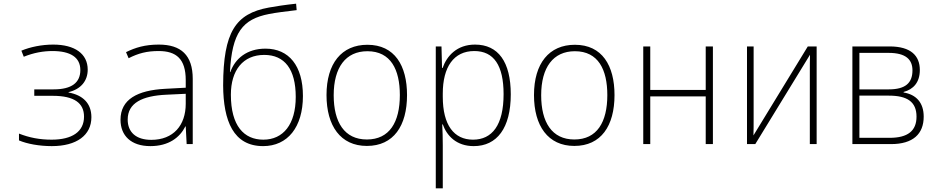

<svg xmlns="http://www.w3.org/2000/svg" viewBox="-20 -782 5107 1042"><path d="M261 11C396 11 476 -48 476 -146C476 -221 430 -266 352 -280V-282C419 -298 456 -343 456 -404C456 -490 386 -540 269 -540C206 -540 144 -527 96 -507L109 -474C163 -496 215 -505 265 -505C362 -505 416 -471 416 -402C416 -334 370 -297 271 -297H166V-262H266C384 -262 436 -222 436 -149C436 -67 371 -24 260 -24C195 -24 139 -35 83 -57V-20C127 -1 194 11 261 11Z M796 11C896 11 956 -36 986 -96H988L993 0H1026V-354C1026 -483 962 -540 842 -540C767 -540 715 -524 664 -499L678 -466C731 -493 777 -505 841 -505C937 -505 988 -462 988 -347V-306L876 -300C726 -292 634 -243 634 -132C634 -46 691 11 796 11ZM801 -23C719 -23 673 -64 673 -133C673 -224 753 -262 883 -268L988 -273V-219C988 -102 921 -23 801 -23Z M1408 11C1541 11 1624 -92 1624 -261C1624 -425 1548 -518 1421 -518C1320 -518 1256 -464 1230 -391H1228C1239 -605 1296 -678 1440 -706C1475 -713 1530 -720 1590 -727L1587 -762C1530 -756 1470 -747 1439 -741C1258 -708 1192 -608 1191 -319C1192 -125 1247 11 1408 11ZM1409 -24C1304 -24 1233 -99 1233 -268C1233 -401 1299 -484 1414 -484C1525 -484 1585 -406 1585 -256C1585 -107 1517 -24 1409 -24Z M1971 10C2116 10 2189 -99 2189 -266C2189 -426 2122 -539 1974 -539C1834 -539 1752 -438 1752 -266C1752 -99 1828 10 1971 10ZM1971 -25C1849 -25 1791 -119 1791 -265C1791 -416 1856 -504 1974 -504C2101 -504 2150 -404 2150 -266C2150 -119 2094 -25 1971 -25Z M2345 240H2383V7C2383 -31 2382 -71 2380 -107H2383C2405 -45 2457 11 2551 11C2677 11 2752 -87 2752 -270C2752 -446 2684 -540 2558 -540C2460 -540 2405 -479 2382 -413H2379L2376 -530H2345ZM2547 -24C2444 -24 2383 -103 2383 -257V-274C2383 -418 2442 -505 2554 -505C2660 -505 2713 -427 2713 -271C2713 -103 2651 -24 2547 -24Z M3097 10C3242 10 3315 -99 3315 -266C3315 -426 3248 -539 3100 -539C2960 -539 2878 -438 2878 -266C2878 -99 2954 10 3097 10ZM3097 -25C2975 -25 2917 -119 2917 -265C2917 -416 2982 -504 3100 -504C3227 -504 3276 -404 3276 -266C3276 -119 3220 -25 3097 -25Z M3471 0H3509V-259H3810V0H3849V-530H3810V-294H3509V-530H3471Z M4034 0H4079L4376 -485C4375 -453 4375 -429 4375 -398V0H4412V-530H4364L4069 -47C4070 -79 4070 -102 4070 -135V-530H4034Z M4606 0H4816C4935 0 4993 -55 4993 -149C4993 -225 4952 -269 4884 -280V-283C4937 -297 4972 -335 4972 -402C4972 -479 4924 -530 4808 -530H4606ZM4644 -297V-495H4803C4897 -495 4932 -458 4932 -400C4932 -332 4894 -297 4804 -297ZM4644 -34V-263H4804C4903 -263 4954 -230 4954 -149C4954 -72 4907 -34 4808 -34Z"/></svg>

Font: Noto Sans Mono SemiCondensed ExtraLight
Style: Regular
Weight: 200
Width: 4
Designer: Monotype Design Team
Foundry: Monotype Imaging Inc.
Version: Version 2.014